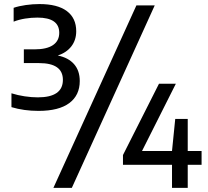

<svg xmlns="http://www.w3.org/2000/svg" viewBox="-20 -834 1000 922"><path d="M363 -445Q363 -376.5 312.8 -339Q262.5 -301.5 165 -301.5Q95 -301.5 35 -319.5V-386Q65 -376.5 98.2 -371.5Q131.5 -366.5 161.5 -366.5Q282 -366.5 282 -450.5Q282 -531 168 -531H94.5V-597H145.5Q204.5 -597 234.5 -617.5Q264.5 -638 264.5 -676.5Q264.5 -749.5 160 -749.5Q130.5 -749.5 100.8 -744.8Q71 -740 45.5 -730V-796.5Q70.5 -805 104 -809.8Q137.5 -814.5 169.5 -814.5Q256 -814.5 301 -780.8Q346 -747 346 -684Q346 -641.5 322.5 -611.2Q299 -581 257.5 -567.5Q308.5 -557 335.8 -525.8Q363 -494.5 363 -445ZM236.5 68 635 -808H723L325 68ZM948 -109V-42.5H881.5V68H806V-42.5H570.5V-89.5L743.5 -432H824.5L662 -109H806L821.5 -263H881.5V-109Z"/></svg>

Font: Encode Sans Medium
Style: Regular
Weight: 500
Designer: Multiple Designers
Foundry: Impallari Type
Version: Version 2.000